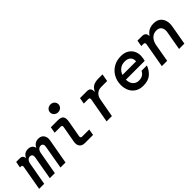

<svg xmlns="http://www.w3.org/2000/svg" viewBox="150 -1708 2700 2700"><g transform="rotate(-45 1500.0 -357.5)"><path d="M12 0 77 -371Q83 -404 49 -404H34L51 -496H123Q152 -496 168 -481Q184 -466 184 -441V-440H189Q204 -472 230.5 -490Q257 -508 296 -508Q333 -508 358 -490Q383 -472 390 -439H394Q406 -469 434 -488.5Q462 -508 503 -508Q558 -508 585.5 -469Q613 -430 602 -371L536 0H436L497 -350Q503 -379 492 -397Q481 -415 455 -415Q428 -415 409 -394Q390 -373 384 -335L324 0H224L285 -350Q291 -379 280 -397Q269 -415 243 -415Q216 -415 197 -394Q178 -373 172 -335L112 0Z M963 -572Q928 -572 904 -594.5Q880 -617 880 -650Q880 -683 904 -705Q928 -727 963 -727Q998 -727 1021.5 -705Q1045 -683 1045 -650Q1045 -617 1021.5 -594.5Q998 -572 963 -572ZM921 0Q868 0 842 -33.5Q816 -67 826 -123L870 -371Q876 -404 844 -404H724L740 -496H879Q943 -496 965 -466Q987 -436 976 -372L932 -125Q927 -92 959 -92H1100L1084 0Z M1353 0 1419 -371Q1425 -404 1392 -404H1304L1320 -496H1457Q1497 -496 1513.5 -475.5Q1530 -455 1528 -418V-415H1533Q1555 -465 1595.5 -486.5Q1636 -508 1699 -508H1780L1760 -396H1642Q1590 -396 1554.5 -365Q1519 -334 1509 -277L1459 0Z M2074 12Q2008 12 1959 -16.5Q1910 -45 1883 -97.5Q1856 -150 1856 -221Q1856 -300 1891.5 -365Q1927 -430 1991.5 -469Q2056 -508 2143 -508Q2209 -508 2254.5 -482.5Q2300 -457 2324 -413Q2348 -369 2348 -313Q2348 -291 2344 -268Q2340 -245 2334 -223H1960Q1961 -156 1995 -119.5Q2029 -83 2082 -83Q2128 -83 2158 -102.5Q2188 -122 2204 -156H2311Q2282 -80 2227 -34Q2172 12 2074 12ZM2130 -416Q2069 -416 2029.5 -384.5Q1990 -353 1973 -304H2244V-314Q2244 -363 2213.5 -389.5Q2183 -416 2130 -416Z M2452 0 2517 -369Q2523 -404 2489 -404H2447L2463 -496H2553Q2590 -496 2608.5 -478Q2627 -460 2627 -431V-426H2633Q2657 -464 2697.5 -486Q2738 -508 2794 -508Q2856 -508 2894.5 -478.5Q2933 -449 2947.5 -398.5Q2962 -348 2950 -285L2900 0H2794L2843 -278Q2854 -337 2830 -373.5Q2806 -410 2750 -410Q2695 -410 2656 -372Q2617 -334 2604 -264L2558 0Z"/></g></svg>

Font: DM Mono Medium
Style: Italic
Weight: 500
Italic angle: -10°
Designer: Colophon Foundry
Foundry: Colophon Foundry
Version: Version 1.000; ttfautohint (v1.8.2.53-6de2)